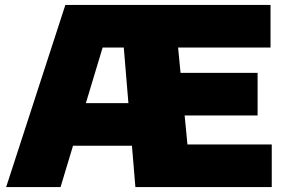

<svg xmlns="http://www.w3.org/2000/svg" viewBox="-20 -760 1164 780"><path d="M5 0 245.5 -740H572V-567H397L226 0ZM218.5 -168 268.5 -341H567.5V-168ZM530 0 468.5 -740H1079V-567H703.5L741.5 -173H1084V0ZM600.5 -291V-464H1026.5V-291Z"/></svg>

Font: Encode Sans SemiExpanded Black
Style: Regular
Weight: 900
Width: 6
Designer: Multiple Designers
Foundry: Impallari Type
Version: Version 3.002